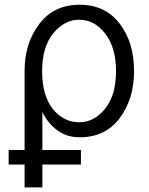

<svg xmlns="http://www.w3.org/2000/svg" viewBox="-20 -563 630 812"><path d="M315.4 -45.9Q377.9 -45.9 423.8 -102.5Q470.7 -159.2 470.7 -262.7Q470.7 -362.3 424.8 -420.9Q379.9 -479.5 314.5 -479.5Q252.9 -479.5 205.1 -421.9Q158.2 -364.3 158.2 -262.7Q158.2 -159.2 203.1 -102.5Q249 -45.9 315.4 -45.9ZM16.6 132.8Q16.6 117.2 16.6 71.3Q33.2 71.3 84 71.3Q84 -11.7 84 -261.7Q84 -379.9 145.5 -460.9Q207 -543 317.4 -543Q424.8 -543 486.3 -462.9Q546.9 -383.8 546.9 -262.7Q546.9 -144.5 486.3 -63.5Q425.8 17.6 316.4 17.6Q259.8 17.6 218.8 -14.6Q178.7 -46.9 159.2 -89.8Q159.2 -36.1 159.2 71.3Q200.2 71.3 322.3 71.3Q322.3 86.9 322.3 132.8Q281.2 132.8 159.2 132.8Q159.2 157.2 159.2 229.5Q140.6 229.5 84 229.5Q84 205.1 84 132.8Q67.4 132.8 16.6 132.8Z"/></svg>

Font: Gothic A1
Style: Regular
Weight: 400
Designer: HanYang I&C Co.,Ltd.
Version: Version 2.50